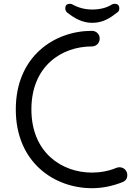

<svg xmlns="http://www.w3.org/2000/svg" viewBox="-20 -969 721 1009"><path d="M624 -12C641 -19 649 -31 649 -49C649 -72 631 -90 608 -90C602 -90 597 -89 592 -87C551 -70 507 -62 463 -62C306 -62 145 -166 145 -394C145 -622 304 -725 463 -725C486 -725 504 -743 504 -766C504 -789 486 -807 463 -807C267 -807 63 -674 63 -394C63 -114 267 20 463 20C518 20 571 9 624 -12ZM569 -946C541 -928 506 -919 465 -919C427 -919 392 -928 360 -946C357 -948 353 -949 348 -949C331 -949 323 -941 323 -924C323 -917 326 -910 332 -904C369 -875 409 -849 465 -849C521 -849 560 -875 597 -904C604 -909 607 -915 607 -924C607 -941 599 -949 582 -949C577 -949 573 -948 569 -946Z"/></svg>

Font: Fabada
Style: Regular
Weight: 400
Designer: deFharo
Foundry: deFharo.com
Version: Version 4.000 2011 initial release